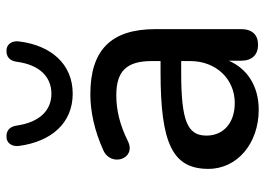

<svg xmlns="http://www.w3.org/2000/svg" viewBox="-130 -658 798 577"><g transform="rotate(-90 268.5 -370.0)"><path d="M275 -550C364 -550 420 -615 432 -711C435 -733 423 -749 405 -749C387 -750 374 -740 371 -719C362 -649 325 -614 275 -614C225 -614 189 -649 179 -719C176 -740 163 -750 145 -749C127 -749 115 -733 118 -711C131 -615 186 -550 275 -550ZM227 9C297 9 350 -25 374 -81V-44C374 -11 392 7 422 7C452 7 469 -11 469 -44V-301C469 -435 406 -497 273 -497C223 -497 164 -485 105 -458C54 -436 78 -358 132 -384C182 -409 227 -419 270 -419C343 -419 373 -388 373 -312V-286H339C123 -286 49 -249 49 -142C49 -56 125 9 227 9ZM247 -63C186 -63 149 -98 149 -148C149 -206 194 -224 340 -224H373V-197C373 -119 319 -63 247 -63Z"/></g></svg>

Font: Nunito SemiBold
Style: Regular
Weight: 600
Designer: Vernon Adams
Foundry: Vernon Adams
Version: Version 3.602